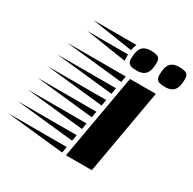

<svg xmlns="http://www.w3.org/2000/svg" viewBox="-431 -1036 1230 1223"><g transform="rotate(30 184.0 -424.0)"><path d="M204 0 314 -625H504L394 0ZM174 -3 -250 -48H182ZM208 -196 -216 -241H216ZM225 -292 -199 -337H233ZM242 -388 -182 -433H250ZM259 -484 -165 -529H266ZM191 -100 -233 -145H199ZM275 -580 -148 -625H283ZM618 -800Q618 -741 597.5 -716.5Q577 -692 534.5 -692Q492 -692 477.5 -703Q463 -714 463 -740Q463 -799 483.5 -823.5Q504 -848 546.5 -848Q589 -848 603.5 -837Q618 -826 618 -800ZM410 -800Q410 -741 389 -716.5Q368 -692 326 -692Q284 -692 269.5 -703Q255 -714 255 -740Q255 -799 275.5 -823.5Q296 -848 338.5 -848Q381 -848 395.5 -837Q410 -826 410 -800ZM242 -833Q233 -816 228 -787L-74 -833ZM225 -740Q225 -722 228 -708L-74 -754H225Z"/></g></svg>

Font: Faster One
Style: Regular
Weight: 400
Designer: Eduardo Rodriguez Tunni
Foundry: Eduardo Rodriguez Tunni
Version: Version 1.002